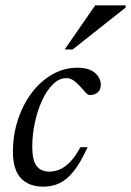

<svg xmlns="http://www.w3.org/2000/svg" viewBox="-20 -690 491 720"><path d="M229 -397Q201.5 -397 178 -373.5Q154.5 -350 137.2 -312Q120 -274 110.5 -229Q101 -184 101 -141Q101 -89.5 117 -68Q133 -46.5 165 -46.5Q185.5 -46.5 205 -55Q224.5 -63.5 243.8 -83.5Q263 -103.5 281.5 -138H308.5Q282.5 -81 257 -48.8Q231.5 -16.5 203.8 -3.2Q176 10 142.5 10Q88 10 58.2 -22Q28.5 -54 28.5 -120Q28.5 -185.5 47.8 -242.8Q67 -300 100.2 -343.5Q133.5 -387 177.2 -411.5Q221 -436 269.5 -436Q314 -436 336 -416.8Q358 -397.5 358 -372.5Q358 -353 346.5 -343.5Q335 -334 317.5 -333.5Q310 -333 301 -343.2Q292 -353.5 281 -365.5Q270 -377.5 257.2 -387.2Q244.5 -397 229 -397ZM222.5 -504.5 337 -670H451V-661.5L252.5 -504.5Z"/></svg>

Font: Newsreader Text
Style: Italic
Weight: 400
Italic angle: -17°
Designer: Hugues Gentile
Foundry: Production Type
Version: Version 1.001